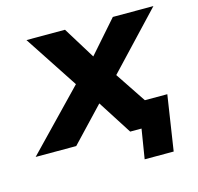

<svg xmlns="http://www.w3.org/2000/svg" viewBox="-138 -590 842 818"><g transform="rotate(-15 283.5 -180.5)"><path d="M-44 0 202 -255 47 -491H217L304 -350L428 -491H607L378 -248L468 -113H567L530 130H402L423 0H373L277 -150L135 0Z"/></g></svg>

Font: Nunito Sans ExtraBold
Style: Italic
Weight: 800
Italic angle: -9°
Designer: Vernon Adams
Foundry: Vernon Adams
Version: Version 3.006; ttfautohint (v1.8.3)